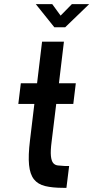

<svg xmlns="http://www.w3.org/2000/svg" viewBox="-20 -900 448 922"><path d="M124 -226 145 -401H68L80 -500H158L182 -700H287L263 -500H344L332 -401H250L228 -221Q222 -175 224.5 -151Q227 -127 235.5 -117Q244 -107 258 -105.5Q272 -104 290 -103H312L299 2H284Q232 2 197 -6.5Q162 -15 143 -39Q124 -63 119.5 -108Q115 -153 124 -226ZM241 -769 152 -880H231L271 -825L325 -880H408L293 -769Z"/></svg>

Font: Kulim Park SemiBold
Style: Italic
Weight: 600
Italic angle: -8°
Designer: Noponies / Dale Sattler
Foundry: Noponies
Version: Version 1.000; ttfautohint (v1.8.3)